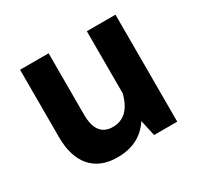

<svg xmlns="http://www.w3.org/2000/svg" viewBox="-121 -678 855 828"><g transform="rotate(-30 307.0 -264.0)"><path d="M67.9 -197.3C67.9 -67.9 130.4 4.9 244.1 4.9C318.4 4.9 373.5 -23.4 410.2 -79.6L427.7 0H543V-532.7H400.4V-223.6C382.8 -153.8 346.7 -118.7 292 -118.7C237.3 -118.7 210 -154.8 210 -227.5V-532.7H67.9Z"/></g></svg>

Font: Estedad Bold
Style: Regular
Weight: 700
Designer: Amin Abedi
Version: Version 7.3